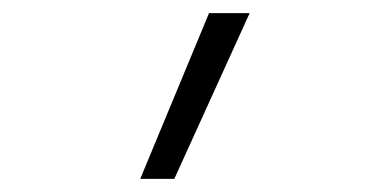

<svg xmlns="http://www.w3.org/2000/svg" viewBox="-20 -724 590 293"><path d="M194 -451 299 -704H361L246 -451Z"/></svg>

Font: Lode Dark Term
Style: Regular
Weight: 400
Monospace: yes
Designer: Belleve Invis
Foundry: Belleve Invis
Version: Version 29.2.0